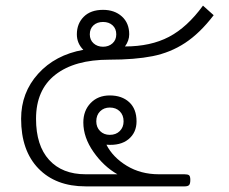

<svg xmlns="http://www.w3.org/2000/svg" viewBox="-20 -662 814 682"><path d="M55 -240Q55 -333 115.5 -400Q176 -467 276 -485Q253 -508 253 -540Q253 -578 277.5 -602.5Q302 -627 346 -627Q387 -627 413 -603.5Q439 -580 439 -540Q439 -518 424 -497Q515 -497 580 -531Q645 -565 701 -642L739 -608Q690 -544 637.5 -509.5Q585 -475 522 -462.5Q459 -450 368 -450Q245 -450 176.5 -396.5Q108 -343 108 -240Q108 -145 154.5 -94Q201 -43 284 -43H397Q348 -71 312 -122.5Q276 -174 276 -227Q276 -269 302 -296Q328 -323 370 -323Q413 -323 439 -299Q465 -275 465 -231Q465 -191 436.5 -167.5Q408 -144 358 -148Q381 -103 430.5 -73Q480 -43 544 -43H635Q647 -43 651.5 -39.5Q656 -36 656 -23Q656 -9 651.5 -4.5Q647 0 636 0H284Q178 0 116.5 -63.5Q55 -127 55 -240ZM393 -540Q393 -560 380 -572Q367 -584 346 -584Q325 -584 312 -572Q299 -560 299 -540Q299 -520 312.5 -508Q326 -496 346 -496Q366 -496 379.5 -508Q393 -520 393 -540ZM419 -231Q419 -253 405.5 -266.5Q392 -280 370 -280Q349 -280 335.5 -266.5Q322 -253 322 -231Q322 -210 335.5 -196.5Q349 -183 370 -183Q392 -183 405.5 -196.5Q419 -210 419 -231Z"/></svg>

Font: Niramit ExtraLight
Style: Regular
Weight: 200
Designer: Katatrad Aksorn Co.,Ltd.
Foundry: Cadson Demak Co.,Ltd.
Version: Version 1.000; ttfautohint (v1.6)